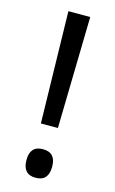

<svg xmlns="http://www.w3.org/2000/svg" viewBox="-104 -682 441 735"><g transform="rotate(15 116.0 -315.0)"><path d="M159 -639 149.5 -196.5H82L72.5 -639ZM115.5 9.5Q90 9.5 77.5 -4.8Q65 -19 65 -45V-50Q65 -75.5 77.5 -89.5Q90 -103.5 115.5 -103.5Q141.5 -103.5 154 -89.5Q166.5 -75.5 166.5 -50V-45Q166.5 -19 154 -4.8Q141.5 9.5 115.5 9.5Z"/></g></svg>

Font: Anek Devanagari
Style: Regular
Weight: 400
Designer: Kailash Malviya (Devanagari) & Yesha Goshar (Latin)
Foundry: Ek Type
Version: Version 1.003